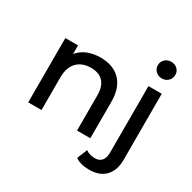

<svg xmlns="http://www.w3.org/2000/svg" viewBox="-203 -971 1379 1376"><g transform="rotate(30 486.0 -282.5)"><path d="M378 -538C298 -538 232 -511 192 -461V-532H87V0H197V-272C197 -383 260 -440 355 -440C441 -440 491 -391 491 -292V0H601V-305C601 -464 507 -538 378 -538ZM707 200C822 200 885 129 885 16V-532H775V19C775 78 748 108 700 108C670 108 643 100 624 85L590 169C618 191 662 200 707 200ZM830 -627C872 -627 902 -658 902 -698C902 -736 871 -765 830 -765C789 -765 758 -734 758 -696C758 -657 789 -627 830 -627Z"/></g></svg>

Font: Montserrat-Alt1 SemBd
Style: Regular
Weight: 600
Designer: Differentunic
Foundry: Differentunic
Version: Version 7.222